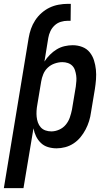

<svg xmlns="http://www.w3.org/2000/svg" viewBox="-52 -763 572 998"><path d="M-32 215 97 -566Q101 -590 109 -613Q117 -636 131 -657.5Q145 -679 164.5 -696Q184 -713 206 -723.5Q228 -734 252.5 -738.5Q277 -743 300 -743H316L315 -655H300Q282 -655 264 -649.5Q246 -644 232 -631Q218 -618 210 -601Q202 -584 199 -566L179 -443Q191 -462 207.5 -478.5Q224 -495 243 -506.5Q262 -518 283.5 -523Q305 -528 326 -528Q352 -528 375.5 -519Q399 -510 414 -491.5Q429 -473 436.5 -449.5Q444 -426 446.5 -401Q449 -376 447 -350Q445 -324 441 -299L421 -179Q418 -156 411 -133.5Q404 -111 393 -90Q382 -69 366.5 -50Q351 -31 330.5 -17.5Q310 -4 287 2Q264 8 242 8Q219 8 197.5 1.5Q176 -5 160.5 -20Q145 -35 135.5 -54.5Q126 -74 122 -96L70 215ZM215 -80Q235 -80 255.5 -89Q276 -98 290 -115Q304 -132 311 -152.5Q318 -173 322 -193L342 -313Q344 -328 345 -342.5Q346 -357 344 -371Q342 -385 337.5 -398.5Q333 -412 323.5 -421.5Q314 -431 300.5 -435.5Q287 -440 272 -440Q253 -440 232.5 -433Q212 -426 196.5 -411.5Q181 -397 173 -377.5Q165 -358 162 -339L142 -219Q139 -203 138 -187Q137 -171 138.5 -156Q140 -141 145 -126.5Q150 -112 160 -101Q170 -90 184.5 -85Q199 -80 215 -80Z"/></svg>

Font: Iosevka SS18 Semibold
Style: Italic
Weight: 600
Italic angle: -9°
Monospace: yes
Designer: Belleve Invis
Foundry: Belleve Invis
Version: Version 25.1.1; ttfautohint (v1.8.4)